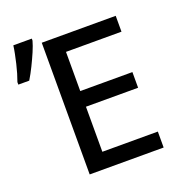

<svg xmlns="http://www.w3.org/2000/svg" viewBox="-136 -864 915 978"><g transform="rotate(-20 322.0 -375.5)"><path d="M585 0H184.1V-713.9H585V-627.9H284.2V-415.5H566.9V-330.6H284.2V-86.4H585ZM-1 -554.2V-567.9Q5.9 -586.4 12.7 -609.4Q19.5 -632.3 25.4 -657.5Q31.2 -682.6 36.1 -706.8Q41 -731 43.5 -751H143.6V-740.2Q137.2 -716.3 123.3 -683.8Q109.4 -651.4 92.5 -617.2Q75.7 -583 58.1 -554.2Z"/></g></svg>

Font: Open Sans Medium
Style: Regular
Weight: 500
Designer: Monotype Design Team
Foundry: Monotype Imaging Inc.
Version: Version 3.000